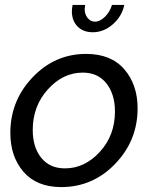

<svg xmlns="http://www.w3.org/2000/svg" viewBox="-20 -750 618 780"><path d="M435 -730H485Q475 -683 438 -651Q401 -619 357 -619Q318 -619 295 -642.5Q272 -666 272 -704Q272 -716 275 -730H326Q324 -718 324 -713Q324 -692 336 -677Q348 -662 366 -662Q386 -662 406 -681.5Q426 -701 435 -730ZM22 -210Q22 -341 112.5 -436Q203 -531 330 -531Q431 -531 485 -468.5Q539 -406 539 -310Q539 -179 448 -84.5Q357 10 229 10Q129 10 75.5 -52Q22 -114 22 -210ZM447 -297Q447 -367 412.5 -411Q378 -455 316 -455Q236 -455 174.5 -387Q113 -319 113 -222Q113 -152 147.5 -109Q182 -66 244 -66Q324 -66 385.5 -133Q447 -200 447 -297Z"/></svg>

Font: Raleway-v4020 Medium
Style: Italic
Weight: 500
Italic angle: -12°
Designer: Matt McInerney, Pablo Impallari, Rodrigo Fuenzalida
Foundry: Matt McInerney, Pablo Impallari, Rodrigo Fuenzalida
Version: Version 4.020;PS 004.020;hotconv 1.0.88;makeotf.lib2.5.64775